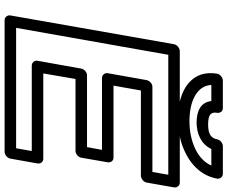

<svg xmlns="http://www.w3.org/2000/svg" viewBox="-97 -866 988 834"><g transform="rotate(90 397.0 -449.0)"><path d="M619 -333H307C292 -333 280 -319 278 -308L244 -118C241 -103 254 -93 265 -93H636L624 -25H101L218 -686H739L727 -617H357C342 -617 330 -603 328 -592L298 -423C295 -408 308 -398 319 -398H631ZM636 -283C647 -283 662 -293 665 -308L685 -423C687 -434 680 -448 665 -448H352L373 -567H743C754 -567 770 -577 773 -592L794 -711C796 -722 788 -736 773 -736H202C191 -736 175 -726 172 -711L47 0C45 11 53 25 68 25H640C651 25 666 15 669 0L690 -118C692 -129 685 -143 670 -143H299L323 -283ZM512 -809C561 -809 607 -829 627 -873H699C673 -812 593 -778 507 -778C419 -778 367 -809 353 -851C351 -858 349 -866 349 -873H419C424 -826 464 -809 512 -809ZM521 -859C475 -859 466 -873 470 -898C472 -909 465 -923 450 -923H330C319 -923 303 -913 300 -898C296 -873 297 -849 304 -828C327 -762 400 -728 498 -728C530 -728 561 -732 590 -740C665 -761 740 -810 756 -898C758 -909 750 -923 735 -923H614C603 -923 588 -913 585 -898C581 -874 565 -859 521 -859Z"/></g></svg>

Font: Asimov
Style: XWidOuIt
Weight: 500
Designer: Google
Version: Version 2.000980; 2014